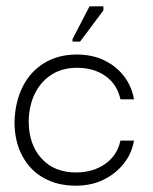

<svg xmlns="http://www.w3.org/2000/svg" viewBox="-20 -579 484 609"><path d="M220 10Q163 10 119.5 -14Q76 -38 51 -84Q26 -130 26 -193Q28 -257 52.5 -305Q77 -353 121 -379.5Q165 -406 223 -406Q273 -406 311 -387.5Q349 -369 373.5 -337Q398 -305 405 -264H362Q352 -311 315 -337.5Q278 -364 224 -364Q178 -364 144 -342.5Q110 -321 91 -283Q72 -245 71 -195Q71 -121 111.5 -76.5Q152 -32 221 -32Q275 -32 313.5 -59Q352 -86 362 -133H405Q398 -92 372.5 -60Q347 -28 308.5 -9Q270 10 220 10ZM234 -447H210V-455L264 -559H308V-546Z"/></svg>

Font: Darker Grotesque
Style: Regular
Weight: 400
Designer: Gabriel Lam
Foundry: TypeRant
Version: Version 1.000;gftools[0.9.28]